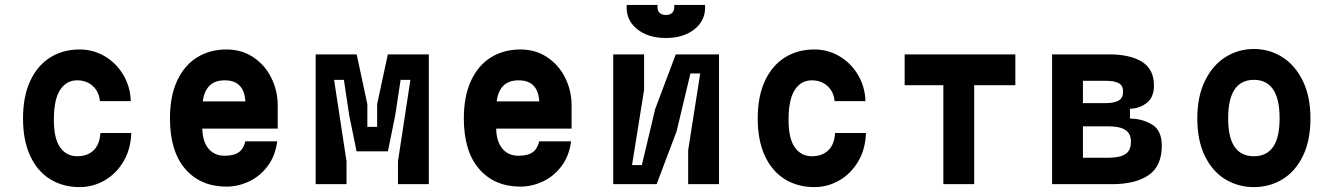

<svg xmlns="http://www.w3.org/2000/svg" viewBox="-20 -752 5440 784"><path d="M305 -550Q360.6 -550 407.6 -522.4Q454.6 -494.8 483.3 -446.6Q512 -398.4 514 -339H388Q384.4 -377.6 358.9 -400.8Q333.4 -424 295 -424Q251.4 -424 226 -385.8Q200.6 -347.6 200 -268Q199 -188.4 224.9 -151.2Q250.8 -114 295 -114Q336.4 -114 361.7 -137.7Q387 -161.4 390 -209H516Q514 -143 484.3 -92.8Q454.6 -42.6 407.1 -15.3Q359.6 12 305 12Q237.4 12 185.2 -20Q133 -52 103.5 -115Q74 -178 74 -268Q74 -358.4 103.5 -421.7Q133 -485 185.2 -517.5Q237.4 -550 305 -550Z M674 -269Q674 -359.4 703.5 -422.7Q733 -486 785.2 -518Q837.4 -550 905 -550Q966.6 -550 1014.1 -518.5Q1061.6 -487 1087.8 -434.4Q1114 -381.8 1114 -321V-227H806Q806.6 -192.6 817.5 -167.7Q828.4 -142.8 848.5 -129.4Q868.6 -116 896.8 -116Q935.6 -116 955.2 -130.4Q974.8 -144.8 981.8 -175H1112Q1104 -114.4 1072.2 -72.7Q1040.4 -31 995.7 -10.5Q951 10 905 10Q799 10 736.5 -62Q674 -134 674 -269ZM898 -424Q857.6 -424 835.6 -402.2Q813.6 -380.4 808 -338H982Q979.4 -380.4 958.7 -402.2Q938 -424 898 -424Z M1269 -530H1436.4L1480 -326.8V-234H1520V-326.8L1563.6 -530H1731V0H1605V-93.2L1655.8 -426H1615.8L1594 -282L1564 -134H1436L1406 -281L1384.2 -426H1344.2L1395 -93.2V0H1269Z M1874 -269Q1874 -359.4 1903.5 -422.7Q1933 -486 1985.2 -518Q2037.4 -550 2105 -550Q2166.6 -550 2214.1 -518.5Q2261.6 -487 2287.8 -434.4Q2314 -381.8 2314 -321V-227H2006Q2006.6 -192.6 2017.5 -167.7Q2028.4 -142.8 2048.5 -129.4Q2068.6 -116 2096.8 -116Q2135.6 -116 2155.2 -130.4Q2174.8 -144.8 2181.8 -175H2312Q2304 -114.4 2272.2 -72.7Q2240.4 -31 2195.7 -10.5Q2151 10 2105 10Q1999 10 1936.5 -62Q1874 -134 1874 -269ZM2098 -424Q2057.6 -424 2035.6 -402.2Q2013.6 -380.4 2008 -338H2182Q2179.4 -380.4 2158.7 -402.2Q2138 -424 2098 -424Z M2916 0H2790V-138.6L2839.2 -452H2799.2L2742.8 -215.8L2661.2 0H2484V-530H2610V-384.8L2560.8 -78H2600.8L2655.6 -307.6L2739.4 -530H2916ZM2699 -690.8Q2717.4 -690.8 2726.3 -701.1Q2735.2 -711.4 2733 -731.8H2859Q2863 -671 2817.5 -633.9Q2772 -596.8 2699 -596.8Q2626 -596.8 2580.5 -633.9Q2535 -671 2539 -731.8H2665Q2662.8 -711.4 2671.7 -701.1Q2680.6 -690.8 2699 -690.8Z M3305 -550Q3360.6 -550 3407.6 -522.4Q3454.6 -494.8 3483.3 -446.6Q3512 -398.4 3514 -339H3388Q3384.4 -377.6 3358.9 -400.8Q3333.4 -424 3295 -424Q3251.4 -424 3226 -385.8Q3200.6 -347.6 3200 -268Q3199 -188.4 3224.9 -151.2Q3250.8 -114 3295 -114Q3336.4 -114 3361.7 -137.7Q3387 -161.4 3390 -209H3516Q3514 -143 3484.3 -92.8Q3454.6 -42.6 3407.1 -15.3Q3359.6 12 3305 12Q3237.4 12 3185.2 -20Q3133 -52 3103.5 -115Q3074 -178 3074 -268Q3074 -358.4 3103.5 -421.7Q3133 -485 3185.2 -517.5Q3237.4 -550 3305 -550Z M3832 -404H3674V-530H4126V-404H3958V0H3832Z M4276 -530H4509Q4594.2 -530 4643.1 -499.7Q4692 -469.4 4692 -403Q4692 -354.6 4662.5 -331.7Q4633 -308.8 4594 -307.8V-267.8Q4642.4 -267.8 4683.2 -244.2Q4724 -220.6 4724 -157.2Q4724 -74 4670.4 -37Q4616.8 0 4521 0H4276ZM4598 -172.8Q4598 -207 4574.9 -221.6Q4551.8 -236.2 4507 -236.2H4402V-108H4507Q4551.8 -108 4574.9 -122.5Q4598 -137 4598 -172.8ZM4566 -377.2Q4566 -401.8 4549.1 -411.9Q4532.2 -422 4495 -422H4402V-331H4495Q4531.2 -331 4548.6 -341.8Q4566 -352.6 4566 -377.2Z M5100 -426Q5048.4 -426 5021.7 -387.2Q4995 -348.4 4995 -269Q4995 -189.6 5021.7 -151.8Q5048.4 -114 5100 -114Q5151.6 -114 5178.3 -151.8Q5205 -189.6 5205 -269Q5205 -348.4 5178.3 -387.2Q5151.6 -426 5100 -426ZM5100 -552Q5163 -552 5215.5 -519.2Q5268 -486.4 5299.5 -422.4Q5331 -358.4 5331 -269Q5331 -177.6 5299.8 -114.3Q5268.6 -51 5216.1 -19.5Q5163.6 12 5100 12Q5036.4 12 4983.9 -19.5Q4931.4 -51 4900.2 -114.3Q4869 -177.6 4869 -269Q4869 -358.4 4900.5 -422.4Q4932 -486.4 4984.5 -519.2Q5037 -552 5100 -552Z"/></svg>

Font: Fliege Mono Thin
Style: Regular
Weight: 100
Version: Version 0.020;Glyphs 3.3 (3306)